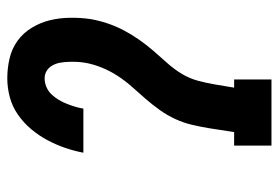

<svg xmlns="http://www.w3.org/2000/svg" viewBox="-142 -642 783 540"><g transform="rotate(-90 250.0 -371.5)"><path d="M111 0V-105H149L160 -176Q164 -200 169.5 -223.5Q175 -247 185.5 -270Q196 -293 211 -314Q226 -335 242.5 -354Q259 -373 276 -392Q293 -411 307 -432.5Q321 -454 330.5 -477.5Q340 -501 344 -524Q346 -536 346.5 -548Q347 -560 346.5 -572Q346 -584 344 -595Q342 -606 336.5 -616Q331 -626 321.5 -632Q312 -638 300 -638Q288 -638 276 -633Q264 -628 255 -618.5Q246 -609 239.5 -598Q233 -587 228.5 -575.5Q224 -564 220.5 -552.5Q217 -541 215 -529H91Q96 -555 104.5 -580Q113 -605 126 -629.5Q139 -654 157 -675.5Q175 -697 198 -713Q221 -729 247.5 -736Q274 -743 300 -743Q329 -743 356.5 -736.5Q384 -730 406 -714Q428 -698 442.5 -674Q457 -650 463.5 -623.5Q470 -597 470.5 -567.5Q471 -538 467 -510Q463 -486 455 -462Q447 -438 435.5 -416Q424 -394 409 -372.5Q394 -351 377.5 -332Q361 -313 343.5 -293.5Q326 -274 313 -252.5Q300 -231 293.5 -207Q287 -183 283 -159L274 -105H297V0Z"/></g></svg>

Font: Iosevka Slab Extrabold Oblique
Style: Regular
Weight: 800
Italic angle: -9°
Monospace: yes
Designer: Belleve Invis
Foundry: Belleve Invis
Version: Version 11.1.1; ttfautohint (v1.8.3)